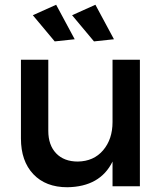

<svg xmlns="http://www.w3.org/2000/svg" viewBox="-20 -783 693 807"><path d="M294 -618 210 -609 118 -719 216 -763ZM459 -618 375 -609 283 -719 381 -763ZM453 -532H568V0H453V-104Q401 2 263 4Q172 4 120 -51Q68 -106 68 -201V-532H183V-233Q183 -173 216 -138.5Q249 -104 307 -104Q374 -105 413.5 -151.5Q453 -198 453 -270Z"/></svg>

Font: Montserrat-Arabic
Style: Regular
Weight: 400
Designer: Mohamed Gaber
Foundry: Kief Type Foundry
Version: Version 5.008;PS 005.008;hotconv 1.0.88;makeotf.lib2.5.64775